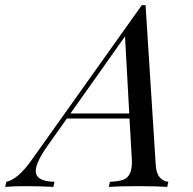

<svg xmlns="http://www.w3.org/2000/svg" viewBox="-107 -733 756 753"><path d="M383.3 -590.3 169.4 -288.1H399.9ZM319.8 0 324.2 -20Q358.4 -21.5 377 -28.3Q412.6 -42 410.2 -104L400.9 -268.1H155.3L80.1 -162.1Q33.2 -95.7 33.2 -62.5Q33.2 -21.5 106.9 -20L102.1 0Q46.4 -2.9 -4.6 -2.9Q-55.7 -2.9 -86.9 0L-82 -20Q-36.1 -29.8 18.1 -106.9L449.2 -712.9H463.9L503.9 -84Q506.3 -51.3 520.8 -36.1Q535.2 -21 553.2 -20L548.8 0Q508.8 -2.9 434.1 -2.9Q359.4 -2.9 319.8 0Z"/></svg>

Font: PlayfairDisplaySC-Italic
Style: Italic
Weight: 400
Italic angle: -14°
Designer: Claus Eggers Sørensen
Foundry: Claus Eggers Sørensen
Version: Version 1.004;PS 001.004;hotconv 1.0.70;makeotf.lib2.5.58329